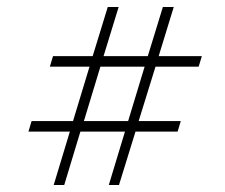

<svg xmlns="http://www.w3.org/2000/svg" viewBox="-20 -508 642 547"><path d="M423 -318 375 -163H495L486 -133H366L319 19H290L336 -133H209L163 19H133L179 -133H61L70 -163H188L235 -318H122L131 -348H244L287 -488H318L275 -348H401L444 -488H475L432 -348H555L546 -318ZM392 -318H266L219 -163H345Z"/></svg>

Font: Grenze ExtraLight
Style: Italic
Weight: 275
Italic angle: -10°
Designer: Renata Polastri
Foundry: Omnibus-Type
Version: Version 1.002; ttfautohint (v1.8)